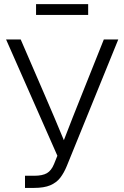

<svg xmlns="http://www.w3.org/2000/svg" viewBox="-20 -921 609 941"><path d="M102.5 0V-59.6H147.9Q188 -59.6 210 -72.3Q231.9 -85 245.1 -117.7L261.2 -157.7L9.8 -727.5H81.5L196.8 -460.9Q223.1 -400.9 246.3 -345.5Q269.5 -290 293 -233.9Q314.5 -290 336.4 -345.5Q358.4 -400.9 382.3 -460.9L488.8 -727.5H559.6L307.6 -107.9Q293.9 -74.2 275.4 -50Q256.8 -25.9 226.3 -12.9Q195.8 0 146 0ZM412.1 -900.9V-847.7H156.7V-900.9Z"/></svg>

Font: Inter Display Light
Style: Regular
Weight: 300
Designer: Rasmus Andersson
Foundry: rsms
Version: Version 4.000;git-a52131595